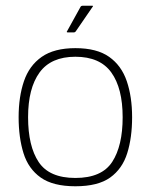

<svg xmlns="http://www.w3.org/2000/svg" viewBox="-20 -645 526 670"><path d="M243 5Q165 5 122 -25.5Q79 -56 62 -110.5Q45 -165 45 -236Q45 -307 63.5 -361.5Q82 -416 125.5 -446.5Q169 -477 243 -477Q318 -477 361 -446.5Q404 -416 422.5 -361.5Q441 -307 441 -236Q441 -165 424 -110.5Q407 -56 364.5 -25.5Q322 5 243 5ZM243 -24Q335 -24 371.5 -80Q408 -136 408 -236Q408 -337 368.5 -392Q329 -447 243 -447Q158 -447 118 -392Q78 -337 78 -236Q78 -135 115 -79.5Q152 -24 243 -24ZM216 -532Q213 -532 213 -533.5Q213 -535 214 -536L261 -621Q263 -625 269 -625H302Q304 -625 304.5 -624Q305 -623 303 -621L244 -535Q243 -534 241.5 -533Q240 -532 238 -532Z"/></svg>

Font: Glory Thin Thin
Style: Regular
Weight: 250
Version: Version 1.011